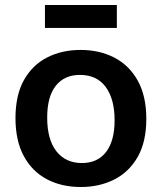

<svg xmlns="http://www.w3.org/2000/svg" viewBox="-20 -736 648 769"><path d="M304 13Q226 13 167 -18.5Q108 -50 75 -111.5Q42 -173 42 -263Q42 -355 76 -415.5Q110 -476 169 -506Q228 -536 303 -536Q379 -536 438.5 -505Q498 -474 532 -412.5Q566 -351 566 -260Q566 -168 531.5 -107.5Q497 -47 437.5 -17Q378 13 304 13ZM308 -83Q371 -83 405 -127.5Q439 -172 439 -254Q439 -339 403.5 -387.5Q368 -436 300 -436Q238 -436 203.5 -392.5Q169 -349 169 -265Q169 -177 206 -130Q243 -83 308 -83ZM160 -624V-716H448V-624Z"/></svg>

Font: Bricolage Grotesque 12pt SemiBold
Style: Regular
Weight: 600
Designer: Mathieu Triay
Foundry: Atelier Triay
Version: Version 1.001; ttfautohint (v1.8.4.7-5d5b);gftools[0.9.33.de